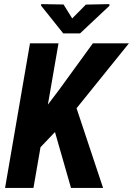

<svg xmlns="http://www.w3.org/2000/svg" viewBox="-20 -924 654 944"><path d="M267.6 -710.9 144.5 0H4.9L127.4 -710.9ZM613.8 -710.9 326.7 -355 158.2 -178.2 156.7 -332 270.5 -482.4 436.5 -710.9ZM329.1 0 233.9 -332 346.7 -420.9 486.8 0ZM292.5 -901.9 335 -833.5 402.3 -901.4 517.6 -903.8 518.1 -895.5 373.5 -759.8H291L182.1 -896V-903.8Z"/></svg>

Font: Roboto Condensed
Style: Bold Italic
Weight: 700
Italic angle: -12°
Designer: Christian Robertson
Foundry: Google
Version: Version 3.0